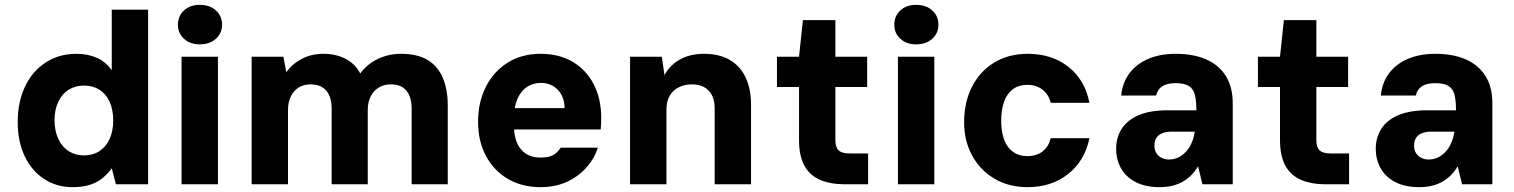

<svg xmlns="http://www.w3.org/2000/svg" viewBox="-20 -760 6247 792"><path d="M280 12Q213 12 161.5 -22Q110 -56 81.5 -116.5Q53 -177 53 -256Q53 -339 83 -402.5Q113 -466 168 -502Q223 -538 295 -538Q343 -538 380.5 -521Q418 -504 441 -470V-720H591V0H458L441 -66Q426 -45 405 -27Q384 -9 353.5 1.5Q323 12 280 12ZM326 -119Q363 -119 390 -136.5Q417 -154 432 -186.5Q447 -219 447 -263Q447 -308 432 -340.5Q417 -373 390 -390Q363 -407 326 -407Q291 -407 263.5 -390Q236 -373 220.5 -340.5Q205 -308 205 -264Q205 -220 220.5 -187Q236 -154 263.5 -136.5Q291 -119 326 -119Z M729 0V-526H879V0ZM804 -577Q764 -577 739 -600Q714 -623 714 -658Q714 -694 739 -717Q764 -740 804 -740Q845 -740 870.5 -717Q896 -694 896 -658Q896 -623 870.5 -600Q845 -577 804 -577Z M1018 0V-526H1149L1161 -462Q1185 -496 1224.5 -517Q1264 -538 1314 -538Q1350 -538 1379 -528.5Q1408 -519 1430 -501.5Q1452 -484 1466 -457Q1495 -496 1539 -517Q1583 -538 1634 -538Q1702 -538 1744 -512.5Q1786 -487 1806.5 -439Q1827 -391 1827 -325V0H1678V-311Q1678 -360 1656.5 -386Q1635 -412 1592 -412Q1565 -412 1543.5 -399.5Q1522 -387 1509.5 -363Q1497 -339 1497 -306V0H1348V-311Q1348 -360 1326 -386Q1304 -412 1260 -412Q1234 -412 1213 -399.5Q1192 -387 1180 -363Q1168 -339 1168 -306V0Z M2210 12Q2133 12 2075 -22Q2017 -56 1984.5 -117Q1952 -178 1952 -257Q1952 -338 1984 -401.5Q2016 -465 2074 -501.5Q2132 -538 2210 -538Q2288 -538 2344 -504Q2400 -470 2430 -410.5Q2460 -351 2460 -274Q2460 -264 2459.5 -251.5Q2459 -239 2458 -226H2058V-314H2309Q2308 -362 2280.5 -390Q2253 -418 2211 -418Q2179 -418 2154 -401.5Q2129 -385 2114.5 -352.5Q2100 -320 2100 -270V-241Q2100 -202 2112 -172.5Q2124 -143 2148.5 -126.5Q2173 -110 2208 -110Q2245 -110 2263 -121Q2281 -132 2293 -151H2446Q2432 -106 2398.5 -68.5Q2365 -31 2317.5 -9.5Q2270 12 2210 12Z M2579 0V-526H2710L2721 -450Q2742 -490 2783.5 -514Q2825 -538 2885 -538Q2947 -538 2990 -513Q3033 -488 3055.5 -441Q3078 -394 3078 -327V0H2928V-314Q2928 -360 2903.5 -386Q2879 -412 2833 -412Q2804 -412 2780 -400Q2756 -388 2742.5 -365Q2729 -342 2729 -308V0Z M3460 0Q3406 0 3364 -17.5Q3322 -35 3299 -75Q3276 -115 3276 -184V-401H3185V-526H3276L3292 -677H3426V-526H3557V-401H3426V-182Q3426 -152 3439.5 -139.5Q3453 -127 3486 -127H3561V0Z M3684 0V-526H3834V0ZM3759 -577Q3719 -577 3694 -600Q3669 -623 3669 -658Q3669 -694 3694 -717Q3719 -740 3759 -740Q3800 -740 3825.5 -717Q3851 -694 3851 -658Q3851 -623 3825.5 -600Q3800 -577 3759 -577Z M4219 12Q4141 12 4082 -23Q4023 -58 3990 -118.5Q3957 -179 3957 -255Q3957 -339 3990 -403Q4023 -467 4082 -502.5Q4141 -538 4219 -538Q4319 -538 4387 -484.5Q4455 -431 4474 -336H4314Q4306 -370 4280.5 -390Q4255 -410 4218 -410Q4182 -410 4158 -392Q4134 -374 4122 -341Q4110 -308 4110 -263Q4110 -230 4116.5 -202.5Q4123 -175 4136.5 -156Q4150 -137 4170.5 -126.5Q4191 -116 4218 -116Q4243 -116 4262.5 -124.5Q4282 -133 4295.5 -150Q4309 -167 4314 -190H4474Q4455 -97 4386.5 -42.5Q4318 12 4219 12Z M4764 12Q4704 12 4663.5 -9.5Q4623 -31 4603.5 -67Q4584 -103 4584 -146Q4584 -192 4606.5 -228Q4629 -264 4676 -284.5Q4723 -305 4796 -305H4915Q4915 -344 4909 -368.5Q4903 -393 4884.5 -405Q4866 -417 4829 -417Q4795 -417 4775 -404.5Q4755 -392 4749 -366H4605Q4610 -418 4638 -456.5Q4666 -495 4715 -516.5Q4764 -538 4830 -538Q4903 -538 4955.5 -515Q5008 -492 5036.5 -446.5Q5065 -401 5065 -335V0H4940L4922 -74Q4911 -55 4895.5 -39Q4880 -23 4860.5 -11.5Q4841 0 4816.5 6Q4792 12 4764 12ZM4802 -102Q4823 -102 4840.5 -110.5Q4858 -119 4872 -134Q4886 -149 4895 -169.5Q4904 -190 4908 -215V-217H4813Q4789 -217 4773 -210Q4757 -203 4749.5 -190Q4742 -177 4742 -160Q4742 -141 4750 -128.5Q4758 -116 4771.5 -109Q4785 -102 4802 -102Z M5444 0Q5390 0 5348 -17.5Q5306 -35 5283 -75Q5260 -115 5260 -184V-401H5169V-526H5260L5276 -677H5410V-526H5541V-401H5410V-182Q5410 -152 5423.5 -139.5Q5437 -127 5470 -127H5545V0Z M5835 12Q5775 12 5734.5 -9.5Q5694 -31 5674.5 -67Q5655 -103 5655 -146Q5655 -192 5677.5 -228Q5700 -264 5747 -284.5Q5794 -305 5867 -305H5986Q5986 -344 5980 -368.5Q5974 -393 5955.5 -405Q5937 -417 5900 -417Q5866 -417 5846 -404.5Q5826 -392 5820 -366H5676Q5681 -418 5709 -456.5Q5737 -495 5786 -516.5Q5835 -538 5901 -538Q5974 -538 6026.5 -515Q6079 -492 6107.5 -446.5Q6136 -401 6136 -335V0H6011L5993 -74Q5982 -55 5966.5 -39Q5951 -23 5931.5 -11.5Q5912 0 5887.5 6Q5863 12 5835 12ZM5873 -102Q5894 -102 5911.5 -110.5Q5929 -119 5943 -134Q5957 -149 5966 -169.5Q5975 -190 5979 -215V-217H5884Q5860 -217 5844 -210Q5828 -203 5820.5 -190Q5813 -177 5813 -160Q5813 -141 5821 -128.5Q5829 -116 5842.5 -109Q5856 -102 5873 -102Z"/></svg>

Font: DM Sans 9pt Black
Style: Regular
Weight: 900
Version: Version 4.004;gftools[0.9.30]